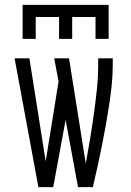

<svg xmlns="http://www.w3.org/2000/svg" viewBox="-20 -770 540 790"><path d="M138 0 40 -530H101L168 -106L221 -435L203 -530H264L333 -97Q342 -147 350.5 -198Q359 -249 366 -299.5Q373 -350 378.5 -401Q384 -452 384 -504V-530H444V-504Q444 -461 439.5 -418.5Q435 -376 428.5 -334Q422 -292 414.5 -250Q407 -208 398.5 -166.5Q390 -125 381 -83Q372 -41 362 0H301L250 -277L199 0ZM73 -610V-750H427V-610H373V-700H277V-610H223V-700H127V-610Z"/></svg>

Font: Iosevka Slab Light
Style: Regular
Weight: 300
Monospace: yes
Designer: Belleve Invis
Foundry: Belleve Invis
Version: Version 11.1.0; ttfautohint (v1.8.3)